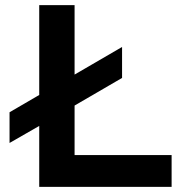

<svg xmlns="http://www.w3.org/2000/svg" viewBox="-20 -724 710 744"><path d="M269 -123H645V0H132V-236L17 -170V-289L132 -356V-704H269V-435L453 -542V-422L269 -315Z"/></svg>

Font: Prodigy Sans SemiBold
Style: Regular
Weight: 600
Designer: Wei Huang
Foundry: Wei Huang
Version: Version 1.003; ttfautohint (v1.8.3)